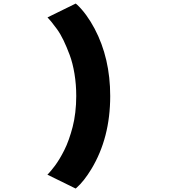

<svg xmlns="http://www.w3.org/2000/svg" viewBox="-20 -848 1090 1108"><path d="M416.5 240 253.5 160 260 153.5Q266 147 275.5 135.8Q285 124.5 297.5 107.8Q310 91 323.8 68.2Q337.5 45.5 351.2 18.2Q365 -9 377.2 -43.5Q389.5 -78 399.2 -115.5Q409 -153 414.5 -199.2Q420 -245.5 420 -294Q420 -360.5 409.8 -422.5Q399.5 -484.5 382 -531.2Q364.5 -578 346.5 -615.5Q328.5 -653 307.8 -681.2Q287 -709.5 276.2 -722.5Q265.5 -735.5 256.5 -745Q254 -747 254 -747.5L417 -827.5L426.5 -819.5Q480 -768.5 526 -682.5Q616 -512 616 -294Q616 -52 507 128Q464.5 198 422 235.5Z"/></svg>

Font: League Mono Extended ExtraBold
Style: Regular
Weight: 800
Width: 9
Designer: Tyler Finck
Foundry: The League of Moveable Type / Tyler Finck
Version: Version 2.210